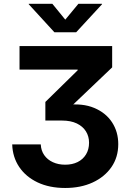

<svg xmlns="http://www.w3.org/2000/svg" viewBox="-20 -775 676 998"><path d="M318.8 202.1Q236.8 202.1 175.5 173.1Q114.3 144 79.8 92.8Q45.4 41.5 43.5 -24.4H191.9Q193.4 7.8 210 31.5Q226.6 55.2 254.9 68.1Q283.2 81.1 318.8 81.1Q355.5 81.1 383.3 67.4Q411.1 53.7 427 27.8Q442.9 2 442.9 -33.2Q442.9 -65.9 426.8 -92Q410.6 -118.2 379.2 -133.3Q347.7 -148.4 301.8 -148.4H215.8V-245.1L383.8 -409.7V-413.1H81.5V-535.6H563V-424.8L325.2 -198.2V-229.5Q409.2 -239.3 469.5 -214.1Q529.8 -189 562.3 -139.4Q594.7 -89.8 594.7 -25.9Q594.7 42.5 559.1 93.8Q523.4 145 461.4 173.6Q399.4 202.1 318.8 202.1ZM252 -755.4 319.3 -672.9 387.7 -755.4H510.3V-752.9L376 -607.4H262.7L129.4 -752.9V-755.4Z"/></svg>

Font: Inter 20pt
Style: Bold
Weight: 700
Version: Version 4.001;git-66647c0bb